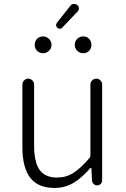

<svg xmlns="http://www.w3.org/2000/svg" viewBox="-20 -926 630 959"><path d="M252.9 12.7Q169.9 12.7 130.9 -38.1Q91.8 -88.9 91.8 -192.4V-503.9Q91.8 -515.6 100.6 -524.4Q109.4 -533.2 121.1 -533.2Q132.8 -533.2 141.6 -524.4Q150.4 -515.6 150.4 -503.9V-199.2Q150.4 -116.2 177.7 -77.6Q205.1 -39.1 265.6 -39.1Q309.6 -39.1 346.2 -62Q382.8 -85 427.7 -137.7Q431.6 -142.6 431.6 -150.4V-503.9Q431.6 -515.6 440.4 -524.4Q449.2 -533.2 460.9 -533.2Q472.7 -533.2 481.4 -524.4Q490.2 -515.6 490.2 -503.9V-24.4Q490.2 -14.6 482.9 -7.3Q475.6 0 465.3 0Q455.1 0 447.8 -7.3Q440.4 -14.6 439.5 -24.4L436.5 -86.9Q435.5 -87.9 434.1 -87.9Q432.6 -87.9 431.6 -86.9Q389.6 -38.1 347.2 -12.7Q304.7 12.7 252.9 12.7ZM292 -789.1Q280.3 -776.4 266.6 -787.1Q260.7 -792 260.3 -798.8Q259.8 -805.7 263.7 -811.5L331.1 -896.5Q336.9 -905.3 347.7 -906.2Q348.6 -906.2 350.6 -906.2Q358.4 -906.2 365.2 -901.4Q373 -895.5 374 -885.7Q375 -876 368.2 -869.1ZM195.3 -660.2Q176.8 -660.2 165 -672.4Q153.3 -684.6 153.3 -702.1Q153.3 -719.7 165 -731.9Q176.8 -744.1 195.3 -744.1Q211.9 -744.1 224.6 -731.9Q237.3 -719.7 237.3 -702.1Q237.3 -684.6 224.6 -672.4Q211.9 -660.2 195.3 -660.2ZM425.3 -672.4Q414.1 -660.2 396 -660.2Q377.9 -660.2 365.7 -672.4Q353.5 -684.6 353.5 -702.1Q353.5 -719.7 365.7 -731.9Q377.9 -744.1 396 -744.1Q414.1 -744.1 425.3 -731.9Q436.5 -719.7 436.5 -702.1Q436.5 -684.6 425.3 -672.4Z"/></svg>

Font: Gen Jyuu Gothic Light
Style: Regular
Weight: 200
Designer: [Source Han Sans]
Ryoko NISHIZUKA  (kana & ideographs); Paul D. Hunt (Latin, Greek & Cyrillic); Wenlong ZHANG  (bopomofo
Version: Version 1.002.20150607